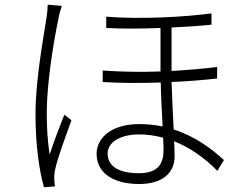

<svg xmlns="http://www.w3.org/2000/svg" viewBox="-20 -773 1040 817"><path d="M183 -753C183 -738 181 -719 178 -698C165 -614 131 -431 131 -288C131 -154 147 -48 167 24L214 20C213 12 211 -1 211 -10C210 -23 212 -40 215 -53C224 -99 262 -200 284 -261L254 -285C236 -241 208 -167 191 -115C182 -180 179 -229 179 -294C179 -412 206 -587 229 -695C232 -713 238 -733 243 -748ZM676 -137C676 -80 657 -36 571 -36C489 -36 438 -63 438 -120C438 -168 492 -201 572 -201C607 -201 641 -196 674 -187C675 -166 676 -149 676 -137ZM904 -488C847 -481 781 -475 710 -471V-656C775 -659 835 -663 880 -668V-716C768 -701 578 -690 432 -702V-654C503 -650 585 -651 663 -654V-469C583 -466 499 -467 417 -473V-424C497 -419 583 -419 664 -422C665 -363 669 -293 672 -235C641 -241 608 -245 573 -245C444 -245 391 -178 391 -119C391 -34 466 10 572 10C665 10 723 -32 723 -108C723 -125 722 -147 721 -172C788 -145 850 -102 905 -46L933 -92C878 -142 808 -194 719 -222C716 -286 712 -359 710 -424C783 -427 850 -433 904 -439Z"/></svg>

Font: Noto Sans JP Light
Style: Regular
Weight: 300
Designer: Ryoko NISHIZUKA (kana & ideographs); Paul D. Hunt (Latin, Greek & Cyrillic); Wenlong ZHANG (bopomofo); Sandoll Communica
Foundry: Adobe Systems Incorporated
Version: Version 1.004;PS 1.004;hotconv 1.0.82;makeotf.lib2.5.63406